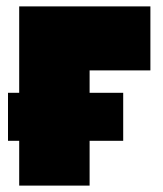

<svg xmlns="http://www.w3.org/2000/svg" viewBox="-20 -580 510 600"><path d="M5 -140V-290H365V-140ZM40 0V-560H450V-360H260V0Z"/></svg>

Font: Tektur Black
Style: Regular
Weight: 900
Designer: Adam Jagosz
Foundry: Adam Jagosz
Version: Version 1.005;gftools[0.9.30]